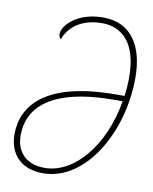

<svg xmlns="http://www.w3.org/2000/svg" viewBox="-83 -788 688 861"><g transform="rotate(10 261.0 -357.5)"><path d="M172 10C364 10 506 -233 506 -483C506 -623 449 -725 318 -725C198 -725 137 -656 137 -618C137 -607 141 -600 147 -596C169 -658 229 -699 317 -699C407 -699 478 -638 478 -482C478 -454 477 -426 472 -395H437C112 -395 16 -271 16 -140C16 -56 66 10 172 10ZM175 -15C87 -15 44 -68 44 -141C44 -258 129 -370 434 -370H468C433 -161 308 -15 175 -15Z"/></g></svg>

Font: Noto Serif Condensed Thin
Style: Italic
Weight: 100
Width: 3
Italic angle: -12°
Designer: Monotype Design Team
Foundry: Monotype Imaging Inc.
Version: Version 2.013